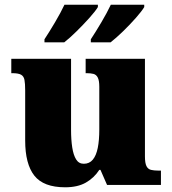

<svg xmlns="http://www.w3.org/2000/svg" viewBox="-20 -786 731 816"><path d="M257 10Q165 10 126 -39.5Q87 -89 87 -189V-402Q87 -431 84 -446.5Q81 -462 69.5 -468.5Q58 -475 32 -475H28V-536H282V-234Q282 -192 287 -159.5Q292 -127 303.5 -108.5Q315 -90 336 -90Q360 -90 374.5 -107.5Q389 -125 395.5 -157.5Q402 -190 402 -235V-417Q402 -444 395.5 -456.5Q389 -469 377 -472Q365 -475 348 -475H344V-536H596V-121Q596 -93 602.5 -80Q609 -67 622 -64Q635 -61 652 -61H664V0H435L407 -64H402Q380 -30 345 -10Q310 10 257 10ZM366 -619Q387 -651 411 -691.5Q435 -732 451 -766H593V-756Q583 -739 557.5 -710Q532 -681 502.5 -652.5Q473 -624 450 -606H366ZM169 -619Q190 -651 214 -691.5Q238 -732 254 -766H396V-756Q386 -739 360 -710Q334 -681 305 -652.5Q276 -624 253 -606H169Z"/></svg>

Font: Noto Serif Bengali Black
Style: Regular
Weight: 900
Version: Version 2.003